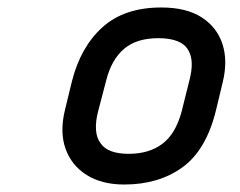

<svg xmlns="http://www.w3.org/2000/svg" viewBox="-20 -782 640 513"><path d="M411 -762Q478 -762 519 -735.5Q560 -709 574.5 -664Q589 -619 575 -562L557 -487Q531 -381 467.5 -335Q404 -289 312 -289Q252 -289 211.5 -314.5Q171 -340 155 -385Q139 -430 154 -490L172 -564Q195 -656 253.5 -709Q312 -762 411 -762ZM403 -680Q345 -680 311.5 -651.5Q278 -623 264 -568L242 -484Q235 -457 236.5 -435Q238 -413 249 -399Q268 -371 324 -371Q378 -371 413.5 -397.5Q449 -424 465 -483L486 -567Q500 -620 483 -648Q465 -680 403 -680Z"/></svg>

Font: Recursive Sn Lnr St Med
Style: Italic
Weight: 500
Italic angle: -15°
Version: Version 1.079;hotconv 1.0.112;makeotfexe 2.5.65598; ttfautoh